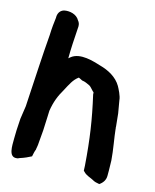

<svg xmlns="http://www.w3.org/2000/svg" viewBox="-108 -776 693 858"><g transform="rotate(15 238.5 -347.0)"><path d="M14 -89C14 -56 10 -4 47 -8C52 -8 56 -10 60 -12C83 -19 98 -27 112 -34C114 -44 117 -59 121 -68V-70C121 -73 125 -88 125 -99C130 -149 131 -167 133 -225L134 -251C141 -294 153 -324 172 -356C188 -386 200 -412 223 -428C229 -426 236 -421 241 -419H243C255 -417 263 -413 276 -407C284 -403 288 -396 299 -385L303 -382C303 -381 304 -379 304 -375V-372C329 -263 342 -177 351 -55L352 -32L356 -28C368 -14 392 -8 400 -3C411 4 422 6 434 8C449 -2 460 -17 460 -37V-63L459 -108C456 -153 444 -215 441 -248V-250C440 -253 440 -256 440 -259V-260L434 -319L424 -377C423 -396 407 -426 401 -437C380 -473 341 -494 300 -505C270 -514 201 -538 162 -505C159 -502 159 -503 155 -499C155 -540 158 -589 162 -648V-649C162 -659 159 -667 153 -674C139 -700 105 -705 84 -701C68 -698 56 -685 55 -665V-660C52 -637 49 -610 48 -578C40 -481 35 -377 29 -278L27 -243C24 -222 21 -201 18 -182V-181C15 -142 14 -111 14 -89Z"/></g></svg>

Font: Vapor
Style: ExBd
Weight: 800
Foundry: Cannot Into Space Fonts
Version: Version 0.179